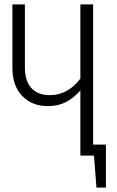

<svg xmlns="http://www.w3.org/2000/svg" viewBox="-20 -705 531 870"><path d="M401.9 -49.8H460V145H417L405.8 0H344.2V-294.9Q313 -259.8 277.6 -241.9Q242.2 -224.1 196.8 -224.1Q125.5 -224.1 80.8 -270Q36.1 -315.9 36.1 -398.9V-685.1H92.8V-400.9Q92.8 -336.9 122.6 -305.4Q152.3 -273.9 206.1 -273.9Q248.5 -273.9 284.2 -294.4Q319.8 -314.9 344.2 -349.1V-685.1H401.9Z"/></svg>

Font: Fira Sans Compressed Light
Style: Regular
Weight: 300
Width: 1
Designer: Carrois Corporate & Edenspiekermann AG
Foundry: Carrois Corporate GbR & Edenspiekermann AG
Version: Version 4.203;PS 004.203;hotconv 1.0.88;makeotf.lib2.5.64775